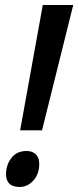

<svg xmlns="http://www.w3.org/2000/svg" viewBox="-20 -734 311 763"><path d="M60 -216 150 -714H271L147 -216ZM58 9Q4 9 4 -42Q4 -78 25 -106Q46 -134 86 -134Q109 -134 122.5 -120.5Q136 -107 136 -83Q136 -43 113 -17Q90 9 58 9Z"/></svg>

Font: Noto Sans ExtraCondensed SemiBold
Style: Italic
Weight: 600
Width: 2
Italic angle: -12°
Designer: Monotype Design Team
Foundry: Monotype Imaging Inc.
Version: Version 2.013; ttfautohint (v1.8.4.7-5d5b)